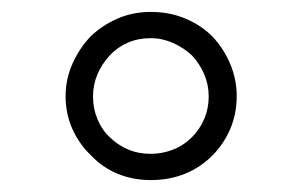

<svg xmlns="http://www.w3.org/2000/svg" viewBox="-20 -603 509 322"><path d="M336 -342Q355 -361 366 -386.5Q377 -412 377 -442Q377 -470 366 -496Q355 -522 336 -542Q317 -561 290.5 -572Q264 -583 233 -583Q203 -583 177.5 -572Q152 -561 132 -542Q113 -522 101.5 -496Q90 -470 90 -442Q90 -412 101.5 -386.5Q113 -361 133 -342Q152 -322 177.5 -311.5Q203 -301 233 -301Q264 -301 290 -311.5Q316 -322 336 -342ZM164 -373Q151 -385 143.5 -403Q136 -421 136 -441Q136 -461 143.5 -478.5Q151 -496 164 -510Q177 -524 194.5 -531.5Q212 -539 233 -539Q252 -539 270 -531Q288 -523 302 -510Q315 -496 322.5 -478.5Q330 -461 330 -441Q330 -421 322.5 -403.5Q315 -386 302 -373Q288 -359 270 -352Q252 -345 233 -345Q212 -345 194.5 -352.5Q177 -360 164 -373Z"/></svg>

Font: Josefin Slab Thin SemiBold
Style: Regular
Weight: 600
Version: Version 2.000